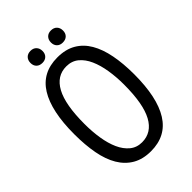

<svg xmlns="http://www.w3.org/2000/svg" viewBox="-249 -938 1048 1048"><g transform="rotate(-45 274.5 -414.5)"><path d="M43 -350Q43 -528 100 -620Q157 -712 274 -712Q337 -712 381 -686.5Q425 -661 452.5 -614Q480 -567 493 -500Q506 -433 506 -350Q506 -172 448.5 -80Q391 12 274 12Q212 12 168 -13.5Q124 -39 96 -86Q68 -133 55.5 -200Q43 -267 43 -350ZM122 -350Q122 -291 130.5 -238Q139 -185 157 -145Q175 -105 204 -81Q233 -57 274 -57Q349 -57 388 -129Q427 -201 427 -350Q427 -408 418.5 -461Q410 -514 392 -554.5Q374 -595 345 -619Q316 -643 274 -643Q200 -643 161 -571Q122 -499 122 -350ZM149 -794Q149 -815 161.5 -828Q174 -841 196 -841Q217 -841 229.5 -828Q242 -815 242 -794Q242 -773 229.5 -760.5Q217 -748 196 -748Q174 -748 161.5 -760.5Q149 -773 149 -794ZM307 -794Q307 -815 319.5 -828Q332 -841 353 -841Q375 -841 387.5 -828Q400 -815 400 -794Q400 -773 387.5 -760.5Q375 -748 353 -748Q332 -748 319.5 -760.5Q307 -773 307 -794Z"/></g></svg>

Font: PT Sans Narrow
Style: Regular
Weight: 400
Width: 3
Designer: A.Korolkova, O.Umpeleva, V.Yefimov
Foundry: ParaType Ltd
Version: Version 2.003W OFL